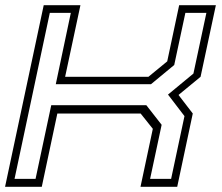

<svg xmlns="http://www.w3.org/2000/svg" viewBox="-24 -720 857 740"><path d="M-4.5 0 144.5 -700H286L227 -424H548L620.5 -483.5L666.5 -700H808L749 -424L664 -354L719 -282.5L659 0H517.5L565 -223.5L518 -282.5H197L137 0ZM32 -30.5H113L173.5 -314.5H540L599 -239L554.5 -30.5H635.5L687 -272.5L623.5 -355.5L721.5 -436.5L771.5 -670.5H690.5L647.5 -469.5L558 -395.5H191L249 -670.5H168Z"/></svg>

Font: Tourney Expanded Light
Style: Italic
Weight: 300
Width: 7
Italic angle: -12°
Designer: Tyler Finck
Foundry: Etcetera Type Co
Version: Version 1.010; ttfautohint (v1.8.3)